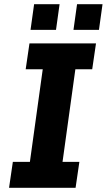

<svg xmlns="http://www.w3.org/2000/svg" viewBox="-20 -892 507 912"><path d="M142 -872 125 -750H246L263 -872ZM346 -872 329 -750H450L467 -872ZM120 -686 102 -563H183L122 -123H41L23 0H339L357 -123H277L338 -563H418L436 -686Z"/></svg>

Font: Chivo
Style: Bold Italic
Weight: 700
Italic angle: -8°
Designer: Hector Gatti
Foundry: Omnibus-Type
Version: Version 1.003;PS 001.003;hotconv 1.0.70;makeotf.lib2.5.58329